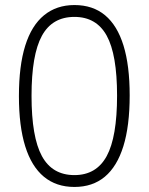

<svg xmlns="http://www.w3.org/2000/svg" viewBox="-20 -733 589 761"><path d="M275 8Q203 8 154 -32.5Q105 -73 80 -153Q55 -233 55 -352Q55 -472 80 -552Q105 -632 154.5 -672.5Q204 -713 275 -713Q348 -713 396.5 -672.5Q445 -632 469.5 -552.5Q494 -473 494 -355Q494 -234 469 -153.5Q444 -73 395.5 -32.5Q347 8 275 8ZM275 -39Q362 -39 403 -114.5Q444 -190 444 -354Q444 -517 403 -591.5Q362 -666 275 -666Q187 -666 146 -591Q105 -516 105 -353Q105 -190 146 -114.5Q187 -39 275 -39Z"/></svg>

Font: Nunito Sans 7pt SemiCondensed ExtraLight
Style: Regular
Weight: 250
Width: 4
Designer: Vernon Adams
Foundry: Vernon Adams
Version: Version 3.101;gftools[0.9.27]